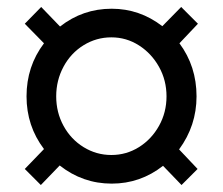

<svg xmlns="http://www.w3.org/2000/svg" viewBox="-20 -523 640 550"><path d="M493 -95 546 -39 500 7 447 -48Q382 3 300 3Q217 3 151 -49L97 7L51 -39L106 -96Q56 -162 56 -247Q56 -333 106 -399L51 -455L98 -503L152 -447Q217 -498 300 -498Q380 -498 445 -448L499 -503L547 -455L494 -399Q543 -333 543 -247Q543 -163 493 -95ZM457 -247Q457 -293 435.5 -331.5Q414 -370 378 -393Q342 -416 299 -416Q256 -416 219.5 -393.5Q183 -371 162 -332Q141 -293 141 -247Q141 -201 162 -162.5Q183 -124 219.5 -101.5Q256 -79 299 -79Q342 -79 378 -101.5Q414 -124 435.5 -162.5Q457 -201 457 -247Z"/></svg>

Font: Muli SemiBold
Style: Regular
Weight: 600
Designer: Vernon Adams
Foundry: Vernon Adams
Version: Version 2.000